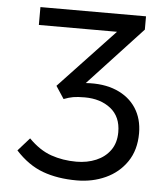

<svg xmlns="http://www.w3.org/2000/svg" viewBox="-50 -700 649 757"><g transform="rotate(5 275.0 -322.0)"><path d="M281.5 12Q205.2 12 146.6 -9.6Q88 -31.1 38.4 -85.5L84.2 -137.1Q126.8 -93.8 173.2 -77.6Q219.7 -61.4 273.4 -61.4Q316.4 -61.4 351.7 -76.4Q386.9 -91.3 407.6 -120.3Q428.3 -149.3 428.3 -191.8Q428.3 -252.5 387.9 -284.7Q347.4 -316.9 284.8 -316.9Q256.1 -316.9 239.2 -313.9Q222.4 -311 202 -303.1L169.5 -352.6L388.8 -585.6H79.5V-656.3H497.4V-603.7L283.7 -373.5Q353.7 -378.4 404.8 -357.1Q455.8 -335.7 483.1 -293.7Q510.3 -251.7 510.3 -194.5Q510.3 -128.1 478.8 -81.8Q447.4 -35.6 395.3 -11.8Q343.3 12 281.5 12Z"/></g></svg>

Font: Source Sans 3
Style: Regular
Weight: 200
Designer: Paul D. Hunt
Foundry: Adobe
Version: Version 3.046;hotconv 1.0.118;makeotfexe 2.5.65603